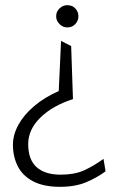

<svg xmlns="http://www.w3.org/2000/svg" viewBox="-20 -642 438 742"><path d="M240 -536Q259 -536 271 -549Q283 -562 283 -579Q283 -597 271 -609.5Q259 -622 240 -622Q223 -622 210 -609.5Q197 -597 197 -579Q197 -562 210 -549Q223 -536 240 -536ZM212 80Q271 80 313.5 62Q356 44 388 20L380 -28Q341 0 304.5 16.5Q268 33 214 33Q154 33 121.5 4Q89 -25 89 -85Q89 -142 136.5 -188Q184 -234 262 -259L255 -464L216 -484L207 -290Q152 -266 112 -232Q72 -198 51 -159.5Q30 -121 30 -83Q30 -36 49 1Q68 38 108.5 59Q149 80 212 80Z"/></svg>

Font: Catamaran Thin ExtraLight
Style: Regular
Weight: 250
Version: Version 2.000